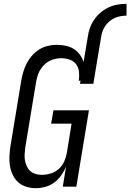

<svg xmlns="http://www.w3.org/2000/svg" viewBox="-20 -978 683 1006"><path d="M440 -785Q443 -808 451 -831Q459 -854 473.5 -875Q488 -896 507.5 -912.5Q527 -929 549.5 -939.5Q572 -950 596 -954Q620 -958 643 -958V-896Q620 -896 597 -889.5Q574 -883 555 -867.5Q536 -852 524.5 -830Q513 -808 510 -785ZM168 8Q142 8 117.5 0.5Q93 -7 75 -23.5Q57 -40 46.5 -62.5Q36 -85 32 -110Q28 -135 29.5 -161.5Q31 -188 35 -214L92 -559Q96 -582 103 -604.5Q110 -627 121 -648Q132 -669 149 -688Q166 -707 186.5 -719.5Q207 -732 230.5 -737.5Q254 -743 276 -743Q300 -743 323 -738.5Q346 -734 365 -722.5Q384 -711 397.5 -693Q411 -675 418 -653L440 -785H510L469 -539H399L402 -555H393Q396 -578 394 -600.5Q392 -623 379.5 -640.5Q367 -658 345.5 -665.5Q324 -673 301 -673Q286 -673 269.5 -669.5Q253 -666 238 -658Q223 -650 210.5 -637.5Q198 -625 189.5 -610Q181 -595 176.5 -579.5Q172 -564 169 -548L112 -203Q110 -186 109 -169Q108 -152 111 -136Q114 -120 121 -105.5Q128 -91 139.5 -81Q151 -71 167 -66.5Q183 -62 200 -62Q223 -62 246 -69Q269 -76 287.5 -92.5Q306 -109 316 -131Q326 -153 330 -176L355 -330H248L260 -400H446L380 0H309L326 -104Q316 -81 300.5 -59Q285 -37 264 -21.5Q243 -6 217.5 1Q192 8 168 8Z"/></svg>

Font: Iosevka Oblique
Style: Regular
Weight: 400
Italic angle: -9°
Monospace: yes
Designer: Belleve Invis
Foundry: Belleve Invis
Version: Version 32.5.0; ttfautohint (v1.8.4)